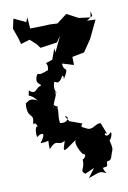

<svg xmlns="http://www.w3.org/2000/svg" viewBox="-100 -804 700 1049"><g transform="rotate(-10 250.0 -279.0)"><path d="M473 -711 467 -677 402 -686 340 -719 283 -676 241 -678 197 -676 132 -675 127 -738 117 -713 51 -744 39 -690 59 -634 68 -600 118 -615 152 -584 169 -561 262 -574 286 -608 245 -522 243 -546 221 -486C154 -462 202 -488 188 -434C118 -407 147 -431 125 -420C96 -361 153 -368 131 -355C108 -354 102 -308 66 -343C54 -291 61 -336 104 -280C62 -304 52 -283 37 -276C29 -185 75 -223 58 -163C62 -139 62 -185 81 -139C74 -151 59 -127 66 -84C97 -107 121 -102 79 -48C143 -47 117 -77 123 -7C173 -63 169 -12 211 -38C207 -16 181 29 219 4L272 -33C253 -13 295 54 302 57C278 41 334 53 290 81C294 134 260 136 291 159L343 136L306 186C374 162 370 159 405 176C367 115 422 165 417 122C420 101 432 124 445 97C460 43 468 67 450 -11C446 27 478 -30 467 -41C432 0 422 -57 446 -34C427 -83 419 -106 421 -98C394 -106 373 -63 338 -85C320 -95 305 -94 323 -114L249 -141C257 -132 267 -122 235 -169C263 -168 246 -128 203 -138C192 -198 228 -222 174 -247C197 -197 230 -243 182 -228C195 -284 228 -301 188 -319C254 -282 188 -293 209 -361C218 -376 227 -331 261 -392C287 -346 251 -400 266 -372C309 -442 270 -404 270 -456L333 -437L332 -482L399 -495L444 -561C460 -595 476 -628 492 -661L445 -663L478 -684Z"/></g></svg>

Font: Asimov Aggro
Style: Medium
Weight: 500
Designer: Google
Version: Version 2.000980; 2014